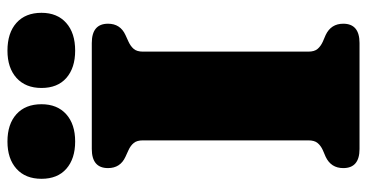

<svg xmlns="http://www.w3.org/2000/svg" viewBox="-249 -711 960 502"><g transform="rotate(-90 231.0 -460.0)"><path d="M347 -134Q347 -118 354 -109.8Q361 -101.5 373 -96L390.5 -88.5Q420 -74.5 420 -42.5Q420 0 369.5 0H92.5Q42.5 0 42.5 -42.5Q42.5 -74.5 72 -88.5L89.5 -96Q101.5 -101.5 108.2 -109.8Q115 -118 115 -134V-566Q115 -582 108.2 -590.2Q101.5 -598.5 89.5 -604L72 -612Q42.5 -625.5 42.5 -657.5Q42.5 -700 92.5 -700H369.5Q420 -700 420 -657.5Q420 -625.5 390.5 -612L373 -604Q361 -598.5 354 -590.2Q347 -582 347 -566ZM112 -743.5Q67 -743.5 40.8 -766.5Q14.5 -789.5 14.5 -831.5Q14.5 -873.5 40.8 -897Q67 -920.5 112 -920.5Q157.5 -920.5 183.5 -897Q209.5 -873.5 209.5 -831.5Q209.5 -790.5 183.5 -767Q157.5 -743.5 112 -743.5ZM349.5 -743.5Q304.5 -743.5 278.2 -766.5Q252 -789.5 252 -831.5Q252 -873 278.2 -896.8Q304.5 -920.5 349.5 -920.5Q396 -920.5 422.2 -897Q448.5 -873.5 448.5 -831.5Q448.5 -790.5 422.2 -767Q396 -743.5 349.5 -743.5Z"/></g></svg>

Font: Fraunces 9pt Soft Black
Style: Regular
Weight: 900
Version: Version 1.000;[b76b70a41]